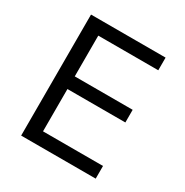

<svg xmlns="http://www.w3.org/2000/svg" viewBox="-162 -829 923 959"><g transform="rotate(30 300.0 -349.0)"><path d="M520 0V-73H174V-317H508V-390H174V-625H520V-698H90V0Z"/></g></svg>

Font: IBM Mono
Style: Regular
Weight: 400
Monospace: yes
Designer: Mike Abbink, Paul van der Laan, Pieter van Rosmalen
Foundry: Bold Monday
Version: Version 2.3